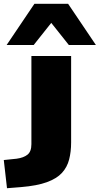

<svg xmlns="http://www.w3.org/2000/svg" viewBox="-86 -802 527 1015"><path d="M-49 193 -66 44 2 37Q39 32 59.5 15.5Q80 -1 80 -40V-506H290V-49Q290 0 279.5 41Q269 82 241.5 112Q214 142 162 161Q110 180 26 187ZM-51 -564 96 -782H274L421 -564H278L185 -681L92 -564Z"/></svg>

Font: Nunito Sans 7pt Expanded Black
Style: Regular
Weight: 900
Width: 7
Designer: Vernon Adams
Foundry: Vernon Adams
Version: Version 3.101;gftools[0.9.27]